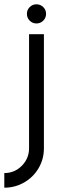

<svg xmlns="http://www.w3.org/2000/svg" viewBox="-20 -659 284 892"><path d="M194 -595Q194 -576 181 -563Q168 -550 149 -550Q131 -550 118 -563Q105 -576 105 -595Q105 -613 118 -626Q131 -639 149 -639Q168 -639 181 -626Q194 -613 194 -595ZM115 30V-500H184V30Q184 80 159.5 122Q135 164 92.5 188.5Q50 213 0 213V145Q48 145 81.5 111Q115 77 115 30Z"/></svg>

Font: Sulphur Point
Style: Regular
Weight: 400
Designer: Noponies / Dale Sattler
Foundry: Noponies
Version: Version 1.000; ttfautohint (v1.8)